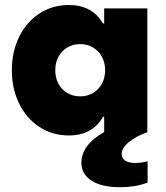

<svg xmlns="http://www.w3.org/2000/svg" viewBox="-20 -538 675 782"><path d="M408.2 -252Q408.2 -282.7 395 -306.9Q381.8 -331.1 358.6 -344.7Q335.4 -358.4 306.6 -358.4Q277.3 -358.4 254.2 -344.7Q231 -331.1 218 -306.9Q205.1 -282.7 205.1 -252Q205.1 -221.2 218 -197Q231 -172.9 254.2 -159.2Q277.3 -145.5 306.6 -145.5Q335.4 -145.5 358.6 -159.2Q381.8 -172.9 395 -197Q408.2 -221.2 408.2 -252ZM581.1 0Q532.2 17.6 503.9 41.5Q475.6 65.4 475.6 88.9Q475.6 124.5 531.2 126Q561 125 581.1 118.2V206.1Q528.8 224.6 470.7 224.6Q394.5 224.6 353 198Q311.5 171.4 311.5 125Q311.5 52.2 404.3 0V-62.5H399.9Q356 13.7 260.7 13.7Q193.4 13.7 140.4 -21Q87.4 -55.7 57.9 -116.2Q28.3 -176.8 28.3 -252Q28.3 -327.1 57.9 -387.7Q87.4 -448.2 140.4 -482.9Q193.4 -517.6 260.7 -517.6Q355.5 -517.6 399.4 -442.4H404.3V-503.9H580.1V0Z"/></svg>

Font: Wanted Sans Black
Style: Regular
Weight: 900
Designer: Original Design by Kil Hyung-jin and Kang Hanbin, Wanted Lab, Inc; Hangeul from Source Han Sans by Jang Soo-young and Ka
Foundry: Wanted Lab, Inc.
Version: Version 1.003